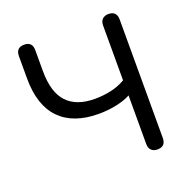

<svg xmlns="http://www.w3.org/2000/svg" viewBox="-128 -832 933 958"><g transform="rotate(-20 338.5 -352.5)"><path d="M548 7Q528 7 516 -4.5Q504 -16 504 -38V-296Q474 -279 427.5 -269.5Q381 -260 334 -260Q200 -260 128.5 -332.5Q57 -405 57 -550V-667Q57 -712 101 -712Q144 -712 144 -667V-556Q144 -443 194 -390Q244 -337 341 -337Q385 -337 426.5 -346Q468 -355 504 -376V-667Q504 -689 516 -700.5Q528 -712 548 -712Q592 -712 592 -667V-38Q592 7 548 7Z"/></g></svg>

Font: Chiron GoRound TC N
Style: Regular
Weight: 350
Designer: Ryoko NISHIZUKA 西塚涼子 (kana, bopomofo & ideographs); Paul D. Hunt (Latin, Greek & Cyrillic); Sandoll Communications 산돌커뮤니
Foundry: Adobe
Version: Version 1.000;hotconv 1.1.1;makeotfexe 2.6.0